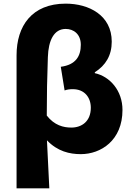

<svg xmlns="http://www.w3.org/2000/svg" viewBox="-20 -833 732 1055"><path d="M71 202H251C247 115 243 29 238 -62C296 -1 363 14 424 14C534 14 653 -61 653 -229C653 -335 584 -413 501 -431V-436C561 -474 594 -529 594 -604C594 -749 469 -813 341 -813C155 -813 71 -690 71 -529ZM372 -132C329 -132 279 -144 237 -198C237 -307 239 -412 243 -519C246 -612 277 -674 341 -674C384 -674 424 -646 424 -587C424 -525 397 -477 314 -466L335 -336C348 -341 363 -343 380 -343C445 -343 479 -297 479 -241C479 -166 429 -132 372 -132Z"/></svg>

Font: ChiuKong Gothic MN Heavy
Style: Regular
Weight: 900
Designer: Ryoko NISHIZUKA 西塚涼子 (kana, bopomofo & ideographs); Paul D. Hunt (Latin, Greek & Cyrillic); Sandoll Communications 산돌커뮤니
Foundry: Adobe
Version: Version 1.300